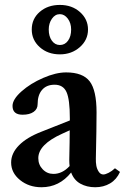

<svg xmlns="http://www.w3.org/2000/svg" viewBox="-20 -769 524 800"><path d="M229.5 -542.5Q179.2 -542.5 145.8 -572.3Q112.3 -602.1 112.3 -646Q112.3 -690.9 145.8 -719.7Q179.2 -748.5 229.5 -748.5Q279.8 -748.5 313.2 -718.8Q346.7 -689 346.7 -646Q346.7 -602.5 312.5 -572.5Q278.3 -542.5 229.5 -542.5ZM229.5 -581.5Q250.5 -581.5 263.4 -599.4Q276.4 -617.2 276.4 -646Q276.4 -672.9 262.5 -691.4Q248.5 -710 229.5 -710Q209.5 -710 196.3 -690.9Q183.1 -671.9 183.1 -646Q183.1 -617.7 196 -599.6Q209 -581.5 229.5 -581.5ZM152.8 11.2Q100.6 11.2 63.5 -18.8Q26.4 -48.8 26.4 -91.8Q26.4 -130.4 59.1 -163.6Q91.8 -196.8 153.8 -220.7L271 -267.1V-276.4Q271 -355 257.1 -385.5Q243.2 -416 207.5 -416Q173.8 -416 155.3 -394.5Q136.7 -373 136.7 -334.5Q136.7 -314.5 119.9 -302.7Q103 -291 74.2 -291Q32.2 -291 32.2 -327.6Q32.2 -355 69.6 -388.2Q106.9 -421.4 159.9 -444.3Q212.9 -467.3 255.4 -467.3Q325.2 -467.3 353.8 -429.9Q382.3 -392.6 382.3 -300.8Q382.3 -235.8 379.4 -108.9Q378.9 -93.3 381.3 -79.1Q383.8 -64.9 391.4 -53.5Q398.9 -42 410.6 -42Q418.9 -42 432.9 -49.1Q446.8 -56.2 459 -67.9L480 -52.7Q465.8 -21 438.7 -4.9Q411.6 11.2 376.5 11.2Q341.8 11.2 314.9 -3.7Q288.1 -18.6 276.4 -50.3Q227.1 11.2 152.8 11.2ZM139.6 -109.9Q139.6 -82.5 158 -63.5Q176.3 -44.4 202.6 -44.4Q239.7 -44.4 270 -77.1Q268.6 -88.9 268.6 -102.5Q270.5 -184.6 270.5 -226.1L239.3 -211.9Q139.6 -167 139.6 -109.9Z"/></svg>

Font: Elstob 6pt SemiBold
Style: Regular
Weight: 600
Designer: Peter S. Baker
Version: Version 1.015